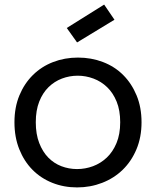

<svg xmlns="http://www.w3.org/2000/svg" viewBox="-20 -808 680 837"><path d="M597 -275Q597 -340 575.5 -392Q554 -444 517 -481Q480 -518 429 -537.5Q378 -557 320 -557Q262 -557 211.5 -537.5Q161 -518 123.5 -481Q86 -444 64.5 -392Q43 -340 43 -275Q43 -210 64 -157.5Q85 -105 121.5 -68Q158 -31 208 -11Q258 9 316 9Q374 9 425.5 -11Q477 -31 515 -68Q553 -105 575 -157.5Q597 -210 597 -275ZM136 -275Q136 -327 151 -365Q166 -403 191.5 -428Q217 -453 250 -465.5Q283 -478 319 -478Q354 -478 387.5 -465.5Q421 -453 447 -428Q473 -403 488.5 -365Q504 -327 504 -275Q504 -223 488 -184.5Q472 -146 445.5 -121Q419 -96 385.5 -83.5Q352 -71 316 -71Q280 -71 247.5 -83.5Q215 -96 190.5 -121Q166 -146 151 -184.5Q136 -223 136 -275ZM479 -722 316 -623 271 -686 434 -788Z"/></svg>

Font: Poppins
Style: Regular
Weight: 400
Designer: Ninad Kale (Devanagari), Jonny Pinhorn (Latin)
Foundry: Indian Type Foundry
Version: Version 3.002 2017